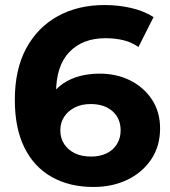

<svg xmlns="http://www.w3.org/2000/svg" viewBox="-20 -732 677 764"><path d="M352 12Q256 12 185.5 -28Q115 -68 77 -145Q39 -222 39 -335Q39 -456 84.5 -540Q130 -624 210.5 -668Q291 -712 396 -712Q452 -712 503 -700Q554 -688 591 -664L531 -545Q502 -565 469 -572.5Q436 -580 400 -580Q309 -580 256 -525Q203 -470 203 -362Q203 -344 203.5 -322Q204 -300 209 -278L164 -320Q183 -359 213 -385.5Q243 -412 284.5 -425.5Q326 -439 376 -439Q444 -439 498 -412Q552 -385 584.5 -336Q617 -287 617 -221Q617 -150 581.5 -97.5Q546 -45 486.5 -16.5Q427 12 352 12ZM343 -109Q377 -109 403.5 -121.5Q430 -134 445 -158Q460 -182 460 -213Q460 -261 427.5 -289.5Q395 -318 341 -318Q305 -318 278 -304.5Q251 -291 235.5 -267.5Q220 -244 220 -213Q220 -183 235 -159.5Q250 -136 277 -122.5Q304 -109 343 -109Z"/></svg>

Font: MOST Montserrat
Style: Bold
Weight: 700
Designer: Julieta Ulanovsky
Foundry: Julieta Ulanovsky
Version: Version 8.000;March 11, 2024;FontCreator 15.0.0.2926 64-bit